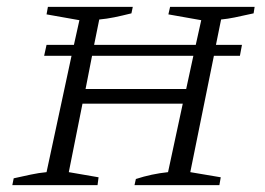

<svg xmlns="http://www.w3.org/2000/svg" viewBox="-20 -541 774 561"><path d="M16 0 20 -20Q47 -26 70.5 -31Q94 -36 116 -38L189 -378H109L116 -410H196L212 -482L116 -499L120 -521H368L364 -502Q336 -495 314 -490.5Q292 -486 270 -484L255 -410H552L568 -482L472 -499L477 -521H724L721 -502Q685 -494 665.5 -490Q646 -486 626 -484L611 -410H687L681 -378H605L536 -38L625 -23L621 0H373L377 -18Q423 -33 471 -38L514 -238H221L181 -38L268 -23L265 0ZM230 -281H524L545 -378H249Z"/></svg>

Font: Piazzolla SC Light
Style: Italic
Weight: 300
Italic angle: -11.3°
Designer: Juan Pablo del Peral
Foundry: Huerta Tipografica
Version: Version 1.330